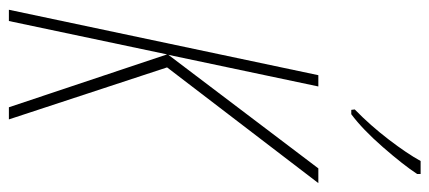

<svg xmlns="http://www.w3.org/2000/svg" viewBox="-294 -696 990 443"><g transform="rotate(90 201.5 -475.0)"><path d="M3 0 154 -714H180L107 -368L369 -714H403L136 -365L256 0H228L106 -365L29 0ZM234 -790H244Q279 -816 320 -863Q361 -910 382 -942V-950H352Q335 -919 302.5 -876.5Q270 -834 233 -798Z"/></g></svg>

Font: Noto Sans Display Condensed Thin
Style: Italic
Weight: 250
Width: 3
Italic angle: -12°
Designer: Monotype Design Team
Foundry: Monotype Imaging Inc.
Version: Version 1.900